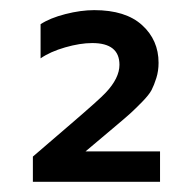

<svg xmlns="http://www.w3.org/2000/svg" viewBox="-20 -729 381 379"><path d="M44.9 -370.1V-419.9L118.2 -482.9Q176.3 -532.7 188.5 -545.9Q215.8 -574.7 215.8 -601.1Q215.8 -644 162.1 -644Q138.2 -644 108.6 -635.5Q79.1 -627 60.1 -613.8V-681.2Q78.6 -693.4 109.1 -701.2Q139.6 -709 166 -709Q228 -709 260.5 -679.4Q293 -649.9 293 -605Q293 -588.9 288.6 -575Q284.2 -561 279.3 -551.5Q274.4 -542 260.5 -527.8Q246.6 -513.7 238.3 -506.1Q230 -498.5 208 -480L148.9 -430.2H295.9V-370.1Z"/></svg>

Font: Prompt
Style: Regular
Weight: 400
Designer: Katatrad Team
Foundry: CadsonDemak
Version: Version 1.000;PS 001.000;hotconv 1.0.88;makeotf.lib2.5.64775